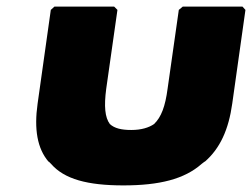

<svg xmlns="http://www.w3.org/2000/svg" viewBox="-20 -540 764 582"><path d="M354 22C463 22 539 3 591 -43L600 -50H601C647 -90 673 -147 684 -226L724 -510L715 -520H534L522 -510L488 -271C481 -218 469 -185 447 -164C431 -153 408 -146 378 -146C348 -146 327 -151 313 -164C298 -184 295 -218 302 -271L336 -510L326 -520H145L134 -510L94 -226C83 -148 93 -90 127 -50H128L135 -43C175 3 245 22 354 22Z"/></svg>

Font: Hussar Woodtype
Style: UltraObl
Weight: 900
Foundry: Cannot Into Space Fonts
Version: Version 1.07